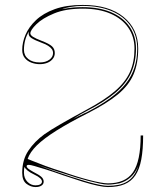

<svg xmlns="http://www.w3.org/2000/svg" viewBox="-20 -743 650 778"><path d="M124 15Q105 15 87.5 2Q70 -11 70 -43Q70 -95 95 -132.5Q120 -170 160 -199Q184 -216 226.5 -240.5Q269 -265 330 -298Q403 -337 445.5 -373.5Q488 -410 506.5 -451Q525 -492 525 -546Q525 -594 500 -630.5Q475 -667 428 -687.5Q381 -708 315 -708Q246 -708 199 -688.5Q152 -669 127.5 -645Q103 -621 103 -608Q103 -601 113.5 -594Q124 -587 150 -577Q179 -566 190.5 -555.5Q202 -545 202 -528Q202 -514 193 -503.5Q184 -493 170.5 -488Q157 -483 141 -483Q124 -483 107.5 -489Q91 -495 80.5 -508Q70 -521 70 -541Q70 -571 83.5 -602.5Q97 -634 126 -661.5Q155 -689 202 -706Q249 -723 315 -723Q421 -723 480.5 -674.5Q540 -626 540 -546Q540 -486 521 -441.5Q502 -397 457 -360Q412 -323 335 -284Q260 -246 209 -214Q158 -182 129.5 -154Q101 -126 92 -99L109 -92Q120 -88 133.5 -82.5Q147 -77 163 -71Q179 -65 197 -59Q215 -53 234 -47Q262 -37 289.5 -28.5Q317 -20 342 -13.5Q367 -7 386.5 -3.5Q406 0 417 0Q488 0 519 -45Q550 -90 550 -194H560Q560 -137 552.5 -97Q545 -57 528.5 -32.5Q512 -8 484.5 3.5Q457 15 417 15Q402 15 376 9.5Q350 4 314.5 -7Q279 -18 235 -33Q196 -47 167 -56Q138 -65 120.5 -70Q103 -75 97 -75Q88 -75 88 -70Q88 -65 94 -60Q100 -55 114 -47Q138 -35 147.5 -26.5Q157 -18 157 -7Q157 3 148 9Q139 15 124 15ZM77 -541Q77 -518 94.5 -504Q112 -490 141 -490Q165 -490 180 -501Q195 -512 195 -528Q195 -537 190 -544Q185 -551 175 -557.5Q165 -564 148 -570Q121 -580 107 -589Q93 -598 97 -615Q87 -599 82 -580Q77 -561 77 -541ZM79 -67Q78 -63 77.5 -57Q77 -51 77 -43Q77 -21 91 -6.5Q105 8 124 8Q136 8 143 4Q150 0 150 -7Q150 -14 142.5 -21Q135 -28 120 -35Q101 -44 91.5 -52Q82 -60 79 -67ZM540 -70Q528 -41 508.5 -24Q489 -7 463 0Q452 2 440.5 3.5Q429 5 417 5Q404 5 382.5 0.5Q361 -4 336 -10.5Q311 -17 288.5 -24Q266 -31 251 -36Q233 -42 213 -48Q193 -54 171.5 -61.5Q150 -69 127 -77Q168 -61 204.5 -48.5Q241 -36 271 -26Q308 -14 336 -6Q364 2 384.5 6Q405 10 417 10Q441 10 460.5 6Q480 2 495.5 -7.5Q511 -17 522 -32.5Q533 -48 540 -70ZM232 -706Q258 -711 276.5 -712.5Q295 -714 315 -714Q382 -714 430 -693.5Q478 -673 504.5 -635.5Q531 -598 531 -546Q531 -492 511.5 -448.5Q492 -405 448.5 -368Q405 -331 333 -294Q325 -290 309 -281Q293 -272 277 -261Q287 -267 299.5 -273Q312 -279 322 -284Q332 -289 335 -290Q389 -318 427.5 -346Q466 -374 490 -404.5Q514 -435 525 -470Q536 -505 536 -546Q536 -599 509 -638Q482 -677 432.5 -698Q383 -719 315 -719Q291 -719 267 -715Q243 -711 232 -706Z"/></svg>

Font: Kalnia Glaze Thin Thin
Style: Regular
Weight: 250
Version: Version 1.110